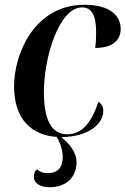

<svg xmlns="http://www.w3.org/2000/svg" viewBox="-20 -565 526 805"><path d="M188 220C262 220 301 173 301 116C301 78 277 42 237 10C355 8 413 -47 413 -100C413 -121 403 -133 392 -138C363 -46 320 -2 262 -2C198 -2 164 -59 164 -179C164 -326 228 -534 324 -534C363 -534 383 -503 383 -430C383 -405 382 -383 379 -364C458 -364 486 -401 486 -444C486 -497 444 -545 334 -545C125 -545 39 -340 39 -203C39 -64 113 2 218 9C237 43 243 72 243 95C243 137 221 161 181 161C159 161 145 154 135 145C126 153 122 163 122 177C122 202 147 220 188 220Z"/></svg>

Font: Noto Serif Display SemiCondensed SemiBold
Style: Italic
Weight: 600
Width: 4
Italic angle: -12°
Designer: Monotype Design Team
Foundry: Monotype Imaging Inc.
Version: Version 2.009